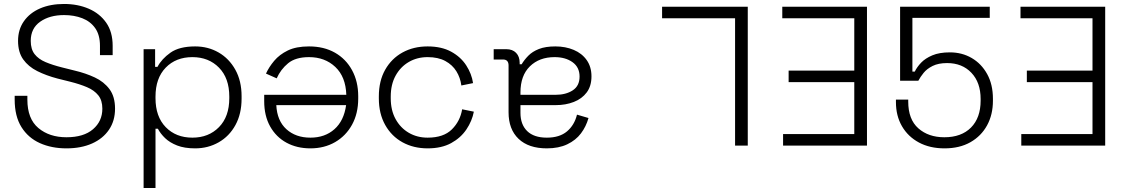

<svg xmlns="http://www.w3.org/2000/svg" viewBox="-20 -734 5682 968"><path d="M54 -232V-251H118V-232Q118 -135 173.5 -88.5Q229 -42 315 -42Q402 -42 449 -82.5Q496 -123 496 -186Q496 -228 475.5 -253.5Q455 -279 418.5 -294.5Q382 -310 334 -322L270 -338Q213 -353 168 -375.5Q123 -398 97 -434.5Q71 -471 71 -528Q71 -585 100.5 -627Q130 -669 182 -691.5Q234 -714 303 -714Q372 -714 427.5 -690Q483 -666 515.5 -619.5Q548 -573 548 -503V-456H484V-503Q484 -558 460 -592Q436 -626 395 -642Q354 -658 303 -658Q230 -658 182.5 -624.5Q135 -591 135 -528Q135 -486 154.5 -461Q174 -436 209.5 -421Q245 -406 293 -394L357 -378Q412 -365 458 -343.5Q504 -322 532 -284.5Q560 -247 560 -186Q560 -125 529.5 -80Q499 -35 444 -10.5Q389 14 315 14Q240 14 181 -12.5Q122 -39 88 -93.5Q54 -148 54 -232Z M1198 -249V-237Q1198 -160 1167 -103.5Q1136 -47 1082.5 -16.5Q1029 14 964 14Q910 14 873 -0.5Q836 -15 812.5 -37.5Q789 -60 776 -85H764V214H704V-486H762V-397H774Q795 -437 839.5 -468.5Q884 -500 964 -500Q1029 -500 1082 -469.5Q1135 -439 1166.5 -382.5Q1198 -326 1198 -249ZM764 -247V-239Q764 -146 815.5 -93Q867 -40 950 -40Q1032 -40 1084 -93Q1136 -146 1136 -239V-247Q1136 -340 1084 -393Q1032 -446 950 -446Q867 -446 815.5 -393Q764 -340 764 -247Z M1786 -249V-237Q1786 -162 1755 -105.5Q1724 -49 1669.5 -17.5Q1615 14 1545 14Q1477 14 1424.5 -14.5Q1372 -43 1342 -96.5Q1312 -150 1312 -224V-256H1726Q1723 -347 1670.5 -396.5Q1618 -446 1538 -446Q1470 -446 1432.5 -415Q1395 -384 1375 -339L1321 -363Q1336 -396 1362.5 -427.5Q1389 -459 1431 -479.5Q1473 -500 1538 -500Q1613 -500 1668.5 -468.5Q1724 -437 1755 -380Q1786 -323 1786 -249ZM1373 -204Q1377 -125 1424 -82.5Q1471 -40 1545 -40Q1618 -40 1666 -82.5Q1714 -125 1725 -204Z M1890 -238V-248Q1890 -326 1922 -382.5Q1954 -439 2009.5 -469.5Q2065 -500 2136 -500Q2206 -500 2254.5 -473.5Q2303 -447 2330.5 -404.5Q2358 -362 2365 -315L2306 -303Q2301 -342 2281 -374.5Q2261 -407 2225 -426.5Q2189 -446 2136 -446Q2083 -446 2041 -421.5Q1999 -397 1974.5 -352.5Q1950 -308 1950 -247V-239Q1950 -178 1974.5 -133.5Q1999 -89 2041 -64.5Q2083 -40 2136 -40Q2216 -40 2258 -81.5Q2300 -123 2310 -183L2369 -171Q2360 -124 2331.5 -81.5Q2303 -39 2254.5 -12.5Q2206 14 2136 14Q2065 14 2009.5 -16.5Q1954 -47 1922 -104Q1890 -161 1890 -238Z M2962 -349Q2962 -300 2938 -268Q2914 -236 2873 -220Q2832 -204 2782 -204H2604V-165Q2604 -106 2638 -73Q2672 -40 2737 -40Q2801 -40 2838.5 -71.5Q2876 -103 2889 -156L2947 -139Q2935 -96 2909 -61.5Q2883 -27 2840 -6.5Q2797 14 2737 14Q2645 14 2594.5 -34Q2544 -82 2544 -168V-404Q2544 -434 2516 -434H2469V-486H2533Q2564 -486 2582 -467.5Q2600 -449 2600 -417V-410H2610Q2623 -432 2643.5 -453Q2664 -474 2697 -487Q2730 -500 2780 -500Q2831 -500 2872.5 -482.5Q2914 -465 2938 -431Q2962 -397 2962 -349ZM2604 -268V-256H2781Q2833 -256 2867.5 -278.5Q2902 -301 2902 -348Q2902 -395 2866.5 -420.5Q2831 -446 2776 -446Q2699 -446 2651.5 -399.5Q2604 -353 2604 -268Z M3750 -700V0H3686V-642H3318V-700Z M4351 -700V0H3928V-58H4287V-320H3956V-378H4287V-642H3924V-700Z M4497 -219V-232H4559V-222Q4559 -132 4610 -87Q4661 -42 4741 -42Q4827 -42 4875.5 -91Q4924 -140 4924 -227V-235Q4924 -318 4877.5 -367Q4831 -416 4755 -416Q4711 -416 4682 -401.5Q4653 -387 4636.5 -366.5Q4620 -346 4610 -327H4518V-700H4970V-644H4580V-373H4592Q4603 -396 4624 -418Q4645 -440 4680.5 -455Q4716 -470 4769 -470Q4830 -470 4879 -441.5Q4928 -413 4957 -360.5Q4986 -308 4986 -236V-226Q4986 -156 4956.5 -102Q4927 -48 4872.5 -17Q4818 14 4742 14Q4668 14 4613 -15.5Q4558 -45 4527.5 -97.5Q4497 -150 4497 -219Z M5552 -700V0H5129V-58H5488V-320H5157V-378H5488V-642H5125V-700Z"/></svg>

Font: Space 7353
Style: Regular
Weight: 400
Designer: Christine Claussen + Ruben Lyon  (Space 7353)
Version: Version 1.000;FEAKit 1.0